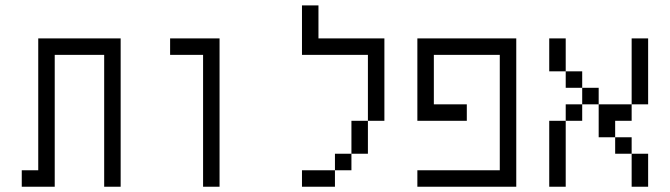

<svg xmlns="http://www.w3.org/2000/svg" viewBox="-20 -708 2540 728"><path d="M125 -62.5H62.5V0H187.5Q187.5 0 187.5 -500H375Q375 -500 375 0H437.5V-562.5H125Q125 -562.5 125 -62.5Z M750 -500Q750 -500 750 0H812.5V-562.5H625V-500Z M1250 -62.5H1125V0H1250ZM1250 -62.5H1312.5V-125H1250ZM1312.5 -125H1375Q1375 -125 1375 -250H1312.5Q1312.5 -250 1312.5 -125ZM1375 -250H1437.5V-562.5H1187.5Q1187.5 -562.5 1187.5 -687.5H1125V-500H1375Q1375 -500 1375 -250Z M1750 -250V-312.5H1625V-500H1875V-62.5H1562.5V0H1937.5V-562.5H1562.5V-250Z M2062.5 -250Q2062.5 -250 2062.5 0H2125Q2125 0 2125 -250ZM2375 -125Q2375 -125 2375 0H2437.5Q2437.5 0 2437.5 -125ZM2375 -125V-187.5H2312.5V-125ZM2312.5 -187.5V-250H2375V-312.5H2250Q2250 -312.5 2250 -187.5ZM2125 -250H2187.5V-312.5H2125ZM2187.5 -312.5H2250V-375H2187.5ZM2375 -312.5H2437.5Q2437.5 -312.5 2437.5 -562.5H2375Q2375 -562.5 2375 -312.5ZM2187.5 -375V-437.5H2125V-375ZM2125 -437.5Q2125 -437.5 2125 -562.5H2062.5Q2062.5 -562.5 2062.5 -437.5Z"/></svg>

Font: UnifontExMono
Style: Regular
Weight: 500
Version: Version 15.0.06